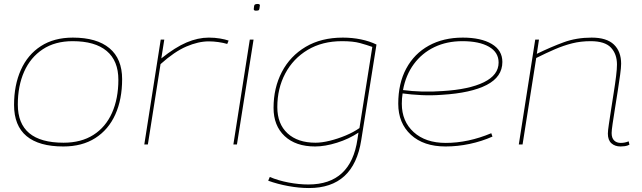

<svg xmlns="http://www.w3.org/2000/svg" viewBox="-20 -730 3241 970"><path d="M300 10Q177 10 114 -42.5Q51 -95 51 -200Q51 -300 85.5 -377Q120 -454 186.5 -497Q253 -540 348 -540Q469 -540 533 -486.5Q597 -433 597 -330Q597 -228 562.5 -151.5Q528 -75 461.5 -32.5Q395 10 300 10ZM301 -9Q390 -9 452 -48.5Q514 -88 546 -160Q578 -232 578 -327Q578 -423 519 -472.5Q460 -522 347 -522Q258 -522 196 -481Q134 -440 102 -368Q70 -296 70 -202Q70 -9 301 -9Z M810 -530 795 -435Q865 -491 922.5 -515.5Q980 -540 1035 -540Q1065 -540 1091.5 -535.5Q1118 -531 1135 -525L1128 -508Q1108 -514 1083 -517.5Q1058 -521 1035 -521Q982 -521 921.5 -495Q861 -469 791 -406L727 0H709L792 -530Z M1281 -710Q1293 -710 1293 -703Q1291 -683 1288 -679.5Q1285 -676 1273 -676Q1269 -676 1265.5 -677.5Q1262 -679 1262 -684Q1263 -703 1267 -706.5Q1271 -710 1281 -710ZM1159 0 1242 -530H1261L1177 0Z M1335 183 1343 164Q1385 182 1437.5 192Q1490 202 1538 202Q1753 202 1786 -27L1791 -60Q1743 -28 1682.5 -9Q1622 10 1572 10Q1474 10 1418 -42.5Q1362 -95 1362 -185Q1362 -286 1404 -366.5Q1446 -447 1524.5 -493.5Q1603 -540 1712 -540Q1760 -540 1803.5 -531Q1847 -522 1882 -505L1805 -22Q1767 220 1541 220Q1491 220 1436.5 210Q1382 200 1335 183ZM1861 -493Q1833 -503 1798.5 -512.5Q1764 -522 1708 -522Q1608 -522 1534.5 -478Q1461 -434 1421 -358.5Q1381 -283 1381 -189Q1381 -104 1432.5 -56.5Q1484 -9 1574 -9Q1606 -9 1646.5 -19Q1687 -29 1726.5 -45.5Q1766 -62 1796 -83Z M2468 -40Q2414 -16 2353 -3Q2292 10 2231 10Q2120 10 2056 -49Q1992 -108 1992 -206Q1992 -309 2032.5 -384Q2073 -459 2146.5 -499.5Q2220 -540 2318 -540Q2410 -540 2464 -508Q2518 -476 2518 -417Q2518 -342 2439 -301Q2360 -260 2212 -251Q2161 -247 2109 -249.5Q2057 -252 2014 -258Q2010 -233 2010 -206Q2010 -117 2070 -62.5Q2130 -8 2232 -8Q2345 -8 2462 -57ZM2316 -522Q2237 -522 2174.5 -492Q2112 -462 2071 -406.5Q2030 -351 2016 -275Q2061 -269 2112.5 -267.5Q2164 -266 2216 -270Q2350 -278 2424.5 -314.5Q2499 -351 2499 -414Q2499 -466 2450 -494Q2401 -522 2316 -522Z M2684 -530H2703L2692 -458Q2764 -493 2828 -516.5Q2892 -540 2969 -540Q3045 -540 3081.5 -505Q3118 -470 3118 -408Q3118 -389 3113 -352.5Q3108 -316 3101 -271Q3094 -226 3087 -182.5Q3080 -139 3075 -105Q3070 -71 3070 -58Q3070 -33 3082.5 -20.5Q3095 -8 3116 -8Q3137 -8 3156 -16L3160 1Q3149 7 3136.5 8.5Q3124 10 3115 10Q3087 10 3069 -6Q3051 -22 3051 -55Q3051 -69 3056 -102Q3061 -135 3067.5 -178Q3074 -221 3081 -264.5Q3088 -308 3092.5 -345Q3097 -382 3097 -404Q3097 -457 3066.5 -489.5Q3036 -522 2964 -522Q2914 -522 2870.5 -511Q2827 -500 2783 -481Q2739 -462 2689 -437L2620 0H2601Z"/></svg>

Font: Georama Extended Thin
Style: Italic
Weight: 100
Width: 7
Italic angle: -9°
Designer: Jean-Baptiste Levee
Foundry: Production Type
Version: Version 1.000